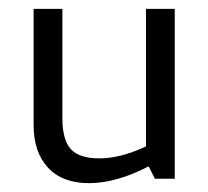

<svg xmlns="http://www.w3.org/2000/svg" viewBox="-20 -404 470 434"><path d="M205 -46Q252 -46 310 -73V-384H375V0H330L316 -28Q243 10 181 10Q121 10 88.5 -25Q56 -60 56 -121V-384H121V-137Q121 -88 140 -67Q159 -46 205 -46Z"/></svg>

Font: Cambay Devanagari
Style: Regular
Weight: 400
Designer: Pooja Saxena
Foundry: Pooja Saxena
Version: Version 1.180;PS 001.180;hotconv 1.0.70;makeotf.lib2.5.58329